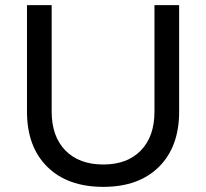

<svg xmlns="http://www.w3.org/2000/svg" viewBox="-20 -720 802 747"><path d="M382 -80Q475 -80 528 -134.5Q581 -189 581 -286V-700H677V-286Q677 -149 598.5 -71Q520 7 382 7Q243 7 164 -71Q85 -149 85 -286V-700H181V-286Q181 -189 234.5 -134.5Q288 -80 382 -80Z"/></svg>

Font: Montserrat arm2
Style: Regular
Weight: 400
Designer: Julieta Ulanovsky
Foundry: Julieta Ulanovsky
Version: Version 6.000